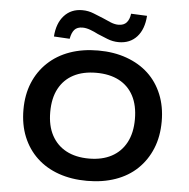

<svg xmlns="http://www.w3.org/2000/svg" viewBox="-61 -994 1046 1064"><g transform="rotate(5 462.0 -462.0)"><path d="M462 10Q375 10 304 -15Q233 -40 182.5 -87.5Q132 -135 104.5 -202Q77 -269 77 -353Q77 -436 104.5 -502.5Q132 -569 183 -617Q234 -665 304.5 -690Q375 -715 462 -715Q549 -715 620 -689.5Q691 -664 741 -617.5Q791 -571 818.5 -504Q846 -437 846 -354Q846 -270 818.5 -203Q791 -136 741 -88Q691 -40 620 -15Q549 10 462 10ZM462 -114Q535 -114 587.5 -142Q640 -170 668.5 -223.5Q697 -277 697 -353Q697 -430 669 -483Q641 -536 588.5 -563.5Q536 -591 462 -591Q388 -591 335.5 -563.5Q283 -536 254.5 -483Q226 -430 226 -352Q226 -276 254.5 -223Q283 -170 335.5 -142Q388 -114 462 -114ZM298 -766 210 -771Q215 -845 253.5 -887.5Q292 -930 354 -930Q388 -930 418.5 -917.5Q449 -905 474 -895Q495 -885 517.5 -876Q540 -867 560 -867Q590 -867 605.5 -884.5Q621 -902 625 -934L714 -930Q709 -855 671 -813Q633 -771 570 -771Q537 -771 506 -783.5Q475 -796 451 -806Q430 -817 407 -825.5Q384 -834 364 -834Q334 -834 319 -817Q304 -800 298 -766Z"/></g></svg>

Font: Nunito Sans 7pt SemiExpanded
Style: Bold
Weight: 700
Width: 6
Designer: Vernon Adams
Foundry: Vernon Adams
Version: Version 3.101;gftools[0.9.27]